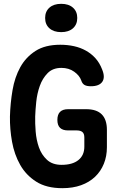

<svg xmlns="http://www.w3.org/2000/svg" viewBox="-20 -974 640 1004"><path d="M421 -255Q421 -275 411 -283.5Q401 -292 381 -292H336Q308 -292 294 -305.5Q280 -319 280 -347Q280 -375 294 -389Q308 -403 336 -403H431Q485 -403 512 -376Q539 -349 539 -295V-204Q539 -157 523 -117.5Q507 -78 477 -49.5Q447 -21 404 -5.5Q361 10 306 10Q223 10 169.5 -24Q116 -58 85.5 -112Q55 -166 43 -232.5Q31 -299 32 -365Q34 -435 45.5 -502.5Q57 -570 86 -622.5Q115 -675 165.5 -707.5Q216 -740 295 -740Q333 -740 367 -732.5Q401 -725 429.5 -709Q458 -693 479.5 -669Q501 -645 514 -611Q531 -570 515 -546.5Q499 -523 455 -523Q433 -523 421.5 -530Q410 -537 405 -553Q396 -579 368 -599Q340 -619 301 -619Q256 -619 229 -591.5Q202 -564 188 -524.5Q174 -485 169.5 -441Q165 -397 164 -365Q163 -330 166.5 -286Q170 -242 183.5 -203.5Q197 -165 225.5 -138.5Q254 -112 302 -112Q359 -112 390 -137Q421 -162 421 -207ZM300 -806Q261 -806 238.5 -826Q216 -846 216 -880Q216 -914 238.5 -934Q261 -954 300 -954Q339 -954 361.5 -934Q384 -914 384 -880Q384 -846 361.5 -826Q339 -806 300 -806Z"/></svg>

Font: Maple Mono
Style: Bold
Weight: 700
Monospace: yes
Designer: subframe7536
Version: Version 7.200